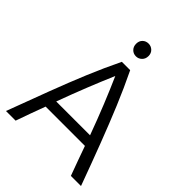

<svg xmlns="http://www.w3.org/2000/svg" viewBox="-245 -1011 1140 1140"><g transform="rotate(45 325.0 -441.0)"><path d="M10 0Q64 -145 109 -264Q154 -383 197.5 -487.5Q241 -592 290 -693H360Q409 -592 452.5 -487.5Q496 -383 541.5 -264Q587 -145 640 0H555Q537 -50 520 -95.5Q503 -141 488 -185H158Q142 -141 125 -95.5Q108 -50 91 0ZM181 -251H465Q428 -352 392.5 -439.5Q357 -527 322 -606Q288 -527 253 -439.5Q218 -352 181 -251ZM326 -775Q304 -775 289 -790Q274 -805 274 -829Q274 -853 289 -867.5Q304 -882 326 -882Q347 -882 362.5 -867.5Q378 -853 378 -829Q378 -805 362.5 -790Q347 -775 326 -775Z"/></g></svg>

Font: Ubuntu Sans
Style: Regular
Weight: 400
Designer: Dalton Maag Ltd
Foundry: Dalton Maag Ltd
Version: Version 1.006; ttfautohint (v1.8.4.7-5d5b)